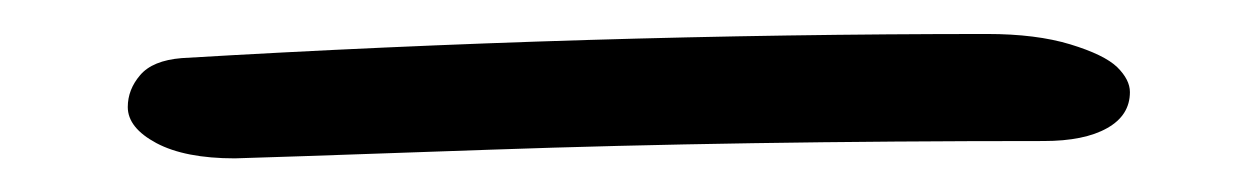

<svg xmlns="http://www.w3.org/2000/svg" viewBox="-20 105 740 113"><path d="M118.2 198.2Q88.9 198.2 72 189.2Q55.2 180.2 55.2 168Q55.2 157.7 62.5 149.2Q69.8 140.6 86.9 139.2Q326.2 125 561 125Q589.8 125 609.9 131.1Q629.9 137.2 637.5 144.5Q645 151.9 645 159.2Q645 172.9 631.6 180.4Q618.2 188 594.2 188Q414.6 188 268.6 193.1Q122.6 198.2 118.2 198.2Z"/></svg>

Font: Shantell Sans Bouncy
Style: Regular
Weight: 300
Designer: Stephen Nixon, Anya Danilova, Shantell Martin
Foundry: Arrow Type
Version: Version 1.006;[9816181b4]